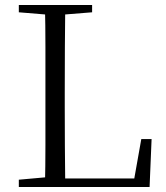

<svg xmlns="http://www.w3.org/2000/svg" viewBox="-20 -745 661 765"><path d="M55 0V-29L189 -41H200V0ZM159 0Q161 -83 161 -166Q161 -249 161 -329V-390Q161 -475 161 -559Q161 -643 159 -725H240Q239 -643 238.5 -557Q238 -471 238 -373V-316Q238 -246 238.5 -164.5Q239 -83 240 0ZM200 0V-34H546L511 -11L543 -191H584L576 0ZM55 -696V-725H347V-696L210 -685H189Z"/></svg>

Font: Noto Serif TC ExtraLight Light
Style: Regular
Weight: 300
Version: Version 2.003-H1;hotconv 1.1.1;makeotfexe 2.6.0